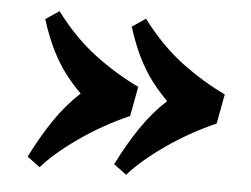

<svg xmlns="http://www.w3.org/2000/svg" viewBox="-39 -527 684 524"><g transform="rotate(5 303.0 -265.5)"><path d="M52 -77Q81 -135 112 -180.5Q143 -226 181 -261Q157 -285 137.5 -310.5Q118 -336 100.5 -370.5Q83 -405 67 -455L104 -480Q156 -411 214.5 -367Q273 -323 336 -293L321 -212Q247 -179 185 -135.5Q123 -92 87 -51ZM289 -77Q318 -135 349 -180.5Q380 -226 418 -261Q394 -285 374.5 -310.5Q355 -336 337.5 -370.5Q320 -405 304 -455L341 -480Q393 -411 451.5 -367Q510 -323 573 -293L558 -212Q484 -179 422 -135.5Q360 -92 324 -51Z"/></g></svg>

Font: Literata 36pt ExtraBold
Style: Italic
Weight: 800
Italic angle: -2°
Designer: Latin by Veronika Burian and Jose Scaglione. Greek by Irene Vlachou. Cyrillic by Vera Evstafieva
Foundry: TypeTogether
Version: Version 3.002